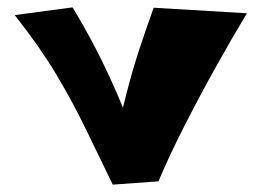

<svg xmlns="http://www.w3.org/2000/svg" viewBox="-20 -492 710 521"><path d="M286 9Q248 -69 213 -141.5Q178 -214 133 -289.5Q88 -365 20 -451L177 -472Q206 -424 231 -377Q256 -330 277.5 -283Q299 -236 318 -189.5Q337 -143 353 -95L410 0ZM410 0 286 -83Q306 -171 322.5 -235.5Q339 -300 357 -355Q375 -410 397 -471L650 -456Q609 -388 565 -309Q521 -230 480.5 -150.5Q440 -71 410 0Z"/></svg>

Font: Marhey
Style: Bold
Weight: 700
Designer: Nur Syamsi & Bustanul Arifin
Foundry: Namelatype
Version: Version 1.000